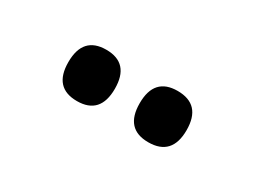

<svg xmlns="http://www.w3.org/2000/svg" viewBox="-26 -887 552 415"><g transform="rotate(30 250.0 -679.0)"><path d="M218 -679Q218 -743 160 -743Q102 -743 102 -679Q102 -615 160 -615Q218 -615 218 -679ZM397 -679Q397 -743 338 -743Q280 -743 280 -679Q280 -615 338 -615Q397 -615 397 -679Z"/></g></svg>

Font: Noto Sans Mono UI Condensed
Style: Bold
Weight: 700
Width: 3
Designer: Monotype Design team
Foundry: Monotype Imaging Inc.
Version: 1.000